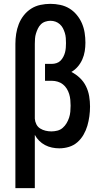

<svg xmlns="http://www.w3.org/2000/svg" viewBox="-20 -763 540 998"><path d="M60 215V-535Q60 -561 64 -587Q68 -613 77.5 -637.5Q87 -662 103.5 -683Q120 -704 142 -718Q164 -732 190 -737.5Q216 -743 242 -743Q268 -743 293.5 -737.5Q319 -732 340.5 -719Q362 -706 379 -685.5Q396 -665 406 -641.5Q416 -618 420 -592.5Q424 -567 424 -541Q424 -519 420.5 -497Q417 -475 408 -454.5Q399 -434 384.5 -417Q370 -400 351 -389Q375 -377 395 -358Q415 -339 427 -314.5Q439 -290 443.5 -263Q448 -236 448 -209Q448 -184 444.5 -158.5Q441 -133 434 -109Q427 -85 414 -62.5Q401 -40 382 -23.5Q363 -7 338.5 0.5Q314 8 288 8Q269 8 250 4Q231 0 214 -9Q197 -18 183.5 -31.5Q170 -45 161 -62V215ZM247 -80Q263 -80 278.5 -84Q294 -88 306 -98.5Q318 -109 326 -122.5Q334 -136 339 -151Q344 -166 345.5 -182Q347 -198 347 -214Q347 -229 345.5 -244.5Q344 -260 339.5 -274.5Q335 -289 327 -302Q319 -315 307 -324.5Q295 -334 280 -338.5Q265 -343 250 -343H214V-431H250Q262 -431 274 -435Q286 -439 294.5 -447.5Q303 -456 309 -467.5Q315 -479 318 -490.5Q321 -502 322 -514.5Q323 -527 323 -539Q323 -552 322 -565.5Q321 -579 317 -592Q313 -605 307 -616.5Q301 -628 291 -637Q281 -646 268.5 -650.5Q256 -655 242 -655Q229 -655 215.5 -650.5Q202 -646 192.5 -636.5Q183 -627 177 -614.5Q171 -602 167 -589Q163 -576 162 -562.5Q161 -549 161 -535V-146Q162 -131 169 -117Q176 -103 189 -95Q202 -87 217 -83.5Q232 -80 247 -80Z"/></svg>

Font: Iosevka SS18 Semibold
Style: Regular
Weight: 600
Monospace: yes
Designer: Belleve Invis
Foundry: Belleve Invis
Version: Version 25.1.1; ttfautohint (v1.8.4)